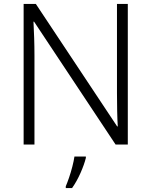

<svg xmlns="http://www.w3.org/2000/svg" viewBox="-20 -734 769 975"><path d="M629 0H567L153 -624H150Q152 -585 153.5 -541.5Q155 -498 155 -451V0H100V-714H162L575 -92H578Q576 -123 575 -171Q574 -219 574 -261V-714H629ZM416 68Q408 101 389 144Q370 187 346 221H314V212Q321 196 330.5 168.5Q340 141 347.5 111.5Q355 82 358 61H416Z"/></svg>

Font: Noto Sans Myanmar Light
Style: Regular
Weight: 300
Designer: Monotype Design Team
Foundry: Monotype Imaging Inc.
Version: Version 2.107; ttfautohint (v1.8.4.7-5d5b)